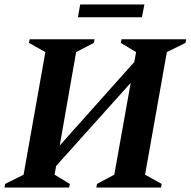

<svg xmlns="http://www.w3.org/2000/svg" viewBox="-34 -835 849 855"><path d="M-14 0 -11 -16 71 -57 168 -603 95 -644 98 -660H387L384 -644L305 -603L232 -187L564 -559L572 -603L504 -644L507 -660H795L792 -644L709 -603L612 -57L686 -16L683 0H395L398 -16L475 -57L548 -466L216 -96L209 -57L277 -16L274 0ZM313 -758 323 -815H609L598 -758Z"/></svg>

Font: Spectral SC
Style: Bold Italic
Weight: 700
Italic angle: -10°
Designer: Jean-Baptiste Levee
Foundry: Production Type
Version: Version 2.001